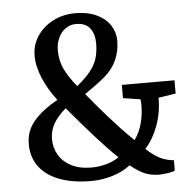

<svg xmlns="http://www.w3.org/2000/svg" viewBox="-53 -805 864 867"><g transform="rotate(-5 378.5 -371.5)"><path d="M739.7 -411.1V-351.1L661.1 -338.9Q661.6 -272.9 639.9 -213.6Q618.2 -154.3 581.5 -113.8Q613.8 -84 642.3 -69.3Q670.9 -54.7 705.6 -51.8V-4.9Q696.8 0.5 673.3 3.9Q649.9 7.3 631.8 7.3Q596.7 6.8 568.4 -5.1Q540 -17.1 504.4 -46.4Q468.8 -18.6 420.9 -4.6Q373 9.3 325.7 9.3Q244.1 9.3 184.1 -12.9Q124 -35.2 91.8 -77.6Q59.1 -120.6 59.1 -181.6Q59.1 -240.2 96.4 -284.7Q133.8 -329.1 205.1 -369.1Q166 -419.9 143.1 -473.9Q120.1 -527.8 120.1 -577.1Q120.1 -624.5 146.2 -664.6Q172.4 -704.6 218.3 -728.5Q263.7 -752 319.8 -752Q376 -752 417 -732.4Q458 -712.9 478.5 -679.7Q498 -648.4 498 -613.3Q498 -514.6 423.8 -451.7Q390.6 -423.8 332.5 -384.3Q372.6 -334.5 426.8 -273.2Q481 -211.9 514.6 -179.2L536.6 -157.7Q559.1 -189 570.1 -228.5Q581.1 -268.1 581.1 -310.1Q581.1 -325.2 579.6 -338.9L501 -351.1V-411.1ZM392.1 -538.1Q401.9 -568.8 401.9 -608.9Q401.9 -649.9 382.3 -676.5Q362.8 -703.1 317.9 -703.1Q292.5 -703.1 271.5 -688.5Q250.5 -673.8 238.8 -648.4Q226.6 -623.5 226.6 -590.8Q226.6 -544.4 245.6 -505.1Q264.6 -465.8 300.3 -423.3Q338.9 -455.1 360.4 -481.7Q381.8 -508.3 392.1 -538.1ZM239.3 -328.1Q202.6 -296.9 184.1 -264.9Q165.5 -232.9 165.5 -194.8Q165.5 -154.8 184.8 -122.3Q204.1 -89.8 241.2 -70.8Q278.3 -51.3 333 -51.3Q366.2 -51.3 399.2 -60.3Q432.1 -69.3 457.5 -86.9Q382.3 -157.2 239.3 -328.1Z"/></g></svg>

Font: Merriweather
Style: Regular
Weight: 400
Designer: Eben Sorkin
Foundry: Eben Sorkin
Version: Version 1.584; ttfautohint (v1.8.1)